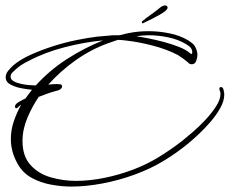

<svg xmlns="http://www.w3.org/2000/svg" viewBox="-20 -648 853 708"><path d="M243 40Q208 40 169 33Q130 26 97 8Q64 -10 45 -44Q20 -88 20 -135Q20 -169 31 -201Q42 -233 58 -262Q56 -261 52.5 -258Q49 -255 47 -253Q43 -249 41 -249Q35 -249 35 -255Q35 -264 51 -273Q67 -282 74 -285Q80 -293 86 -301.5Q92 -310 98 -317Q85 -318 62 -322Q39 -326 20 -335.5Q1 -345 1 -363Q1 -376 10.5 -387.5Q20 -399 29 -407Q55 -429 94 -446.5Q133 -464 177 -478Q221 -492 263.5 -500.5Q306 -509 339 -513L386 -517Q390 -518 394 -518Q398 -518 402 -518H418Q423 -518 435.5 -521.5Q448 -525 455 -526Q474 -530 492.5 -531.5Q511 -533 530 -533Q566 -533 605.5 -525Q645 -517 676 -498Q681 -494 687.5 -489.5Q694 -485 697 -480Q708 -463 708 -445Q708 -436 703.5 -423.5Q699 -411 687 -411Q678 -411 672 -419Q654 -434 636 -445Q596 -466 544.5 -479.5Q493 -493 449 -498Q441 -499 432 -500Q423 -501 415 -501Q414 -501 405.5 -498Q397 -495 388.5 -492Q380 -489 377 -488Q314 -465 258.5 -425.5Q203 -386 158 -336Q166 -337 174.5 -337.5Q183 -338 191 -338Q196 -338 202.5 -337Q209 -336 209 -329Q209 -325 205.5 -321.5Q202 -318 198 -316Q196 -315 193 -314.5Q190 -314 188 -313Q172 -309 155.5 -303Q139 -297 123 -291Q99 -256 81 -213.5Q63 -171 63 -128Q63 -72 92.5 -39.5Q122 -7 167.5 6Q213 19 260 19Q310 19 364.5 8Q419 -3 470.5 -22.5Q522 -42 564 -68Q587 -82 608 -96.5Q629 -111 650 -127Q665 -139 689 -159.5Q713 -180 736.5 -205Q760 -230 776.5 -255.5Q793 -281 793 -302Q793 -308 791 -312Q789 -316 789 -320Q789 -327 795 -327Q802 -327 804.5 -316Q807 -305 807 -300Q807 -276 792.5 -250Q778 -224 756.5 -199Q735 -174 712.5 -153Q690 -132 673 -118Q630 -83 582 -54Q536 -26 477.5 -4.5Q419 17 358 28.5Q297 40 243 40ZM686 -449Q689 -449 689 -455Q689 -463 684 -471Q681 -475 675 -479.5Q669 -484 665 -486Q636 -503 599.5 -510.5Q563 -518 530 -518Q518 -518 506 -517Q494 -516 483 -514Q500 -512 527.5 -506.5Q555 -501 585 -493Q615 -485 640 -475Q665 -465 678 -454Q680 -453 682 -451Q684 -449 686 -449ZM112 -333Q163 -389 226.5 -430Q290 -471 360 -499Q293 -493 219 -474Q145 -455 85 -423Q74 -418 62 -410.5Q50 -403 40 -394Q34 -389 26.5 -381.5Q19 -374 19 -365Q19 -355 30.5 -348.5Q42 -342 58.5 -338.5Q75 -335 90 -334Q105 -333 112 -333ZM509 -563Q508 -562 506 -562Q503 -562 503 -566Q503 -570 506 -571Q509 -574 520.5 -582.5Q532 -591 546 -601Q560 -611 569 -619Q574 -623 579 -625.5Q584 -628 588 -628Q593 -628 595 -626Q598 -623 598 -620Q598 -610 569.5 -594Q541 -578 509 -563Z"/></svg>

Font: Sassy Frass
Style: Regular
Weight: 400
Designer: Robert E. Leuschke
Foundry: Robert E. Leuschke
Version: Version 1.010; ttfautohint (v1.8.3)